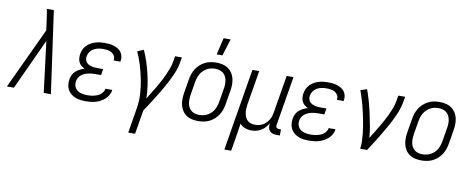

<svg xmlns="http://www.w3.org/2000/svg" viewBox="-89 -1115 4165 1694"><g transform="rotate(10 1994.0 -268.0)"><path d="M-12 0 244 -547 232 -636Q229 -661 225 -686Q221 -711 216 -735H279L382 0H318L261 -456L51 0Z M696 8Q672 8 647.5 5Q623 2 601.5 -6.5Q580 -15 562 -29.5Q544 -44 533 -64Q522 -84 519 -108Q516 -132 520 -157Q523 -177 532.5 -197.5Q542 -218 559 -232.5Q576 -247 595.5 -257Q615 -267 636 -273Q619 -281 605 -292.5Q591 -304 583 -320.5Q575 -337 573.5 -356Q572 -375 575 -395Q578 -415 587.5 -435.5Q597 -456 612.5 -472Q628 -488 647.5 -499Q667 -510 687.5 -516.5Q708 -523 729 -525.5Q750 -528 771 -528Q792 -528 813 -526Q834 -524 854 -517.5Q874 -511 891.5 -500.5Q909 -490 920.5 -474Q932 -458 936.5 -437.5Q941 -417 937 -396L936 -389H875L876 -393Q879 -414 869.5 -431Q860 -448 843.5 -457.5Q827 -467 807 -470Q787 -473 767 -473Q746 -473 725 -469Q704 -465 684.5 -454.5Q665 -444 651.5 -425Q638 -406 635 -386Q632 -372 634.5 -358Q637 -344 644.5 -333.5Q652 -323 663.5 -316Q675 -309 688 -305Q701 -301 715 -299.5Q729 -298 743 -298H798L789 -243H734Q718 -243 702 -241.5Q686 -240 670.5 -236Q655 -232 639.5 -225Q624 -218 611 -207Q598 -196 590 -181Q582 -166 580 -150Q576 -126 584.5 -104Q593 -82 611.5 -69Q630 -56 653.5 -51.5Q677 -47 701 -47Q715 -47 730.5 -48.5Q746 -50 760.5 -53.5Q775 -57 789.5 -63Q804 -69 816 -79Q828 -89 837 -102.5Q846 -116 848 -131H909V-130Q906 -108 895 -87Q884 -66 866.5 -49.5Q849 -33 828 -21.5Q807 -10 785 -3.5Q763 3 740.5 5.5Q718 8 696 8Z M1113 215 1150 -9Q1161 -75 1157 -140Q1153 -205 1140.5 -267Q1128 -329 1110 -389Q1092 -449 1066 -505L1122 -528Q1144 -480 1160.5 -429Q1177 -378 1189.5 -325.5Q1202 -273 1209.5 -218.5Q1217 -164 1218 -109Q1235 -137 1253 -166Q1271 -195 1288.5 -224.5Q1306 -254 1322 -283.5Q1338 -313 1351.5 -343.5Q1365 -374 1377 -405Q1389 -436 1394 -468L1403 -520H1464L1455 -468Q1450 -437 1439 -406Q1428 -375 1414 -345Q1400 -315 1384.5 -285.5Q1369 -256 1352.5 -227Q1336 -198 1318.5 -169.5Q1301 -141 1283.5 -112.5Q1266 -84 1247 -56Q1228 -28 1210 0L1174 215Z M1701 8Q1673 8 1645.5 2Q1618 -4 1596 -19Q1574 -34 1559.5 -56.5Q1545 -79 1538.5 -105.5Q1532 -132 1532.5 -160.5Q1533 -189 1538 -218L1558 -338Q1562 -363 1570 -387.5Q1578 -412 1592.5 -435Q1607 -458 1627.5 -476.5Q1648 -495 1672 -507Q1696 -519 1721.5 -523.5Q1747 -528 1772 -528Q1800 -528 1827.5 -522Q1855 -516 1877 -501Q1899 -486 1914 -463.5Q1929 -441 1935.5 -414.5Q1942 -388 1941.5 -359.5Q1941 -331 1936 -302L1916 -182Q1912 -157 1904 -132.5Q1896 -108 1881.5 -85Q1867 -62 1846.5 -43.5Q1826 -25 1802 -13Q1778 -1 1752 3.5Q1726 8 1701 8ZM1701 -47Q1720 -47 1739 -51Q1758 -55 1775.5 -64.5Q1793 -74 1807.5 -88Q1822 -102 1831.5 -119Q1841 -136 1847 -154.5Q1853 -173 1856 -191L1876 -311Q1880 -331 1880.5 -350.5Q1881 -370 1877.5 -388.5Q1874 -407 1865.5 -423.5Q1857 -440 1842.5 -451.5Q1828 -463 1809.5 -468Q1791 -473 1772 -473Q1753 -473 1734.5 -469Q1716 -465 1698.5 -455.5Q1681 -446 1666.5 -432Q1652 -418 1642 -401Q1632 -384 1626 -365.5Q1620 -347 1617 -329L1597 -209Q1594 -189 1593.5 -169.5Q1593 -150 1596 -131.5Q1599 -113 1608 -96.5Q1617 -80 1631 -68.5Q1645 -57 1663.5 -52Q1682 -47 1701 -47ZM1762 -600 1797 -751H1860L1813 -600Z M1974 215 2096 -520H2157L2105 -209Q2102 -189 2101.5 -170Q2101 -151 2104 -133Q2107 -115 2114 -98.5Q2121 -82 2134 -70Q2147 -58 2164.5 -52.5Q2182 -47 2202 -47Q2219 -47 2237 -51Q2255 -55 2271.5 -64Q2288 -73 2301 -86.5Q2314 -100 2324 -116.5Q2334 -133 2339 -150Q2344 -167 2347 -185L2403 -520H2464L2390 -77Q2389 -71 2390 -65Q2391 -59 2394.5 -55Q2398 -51 2403.5 -49Q2409 -47 2415 -47H2435V8H2406Q2388 8 2371.5 3.5Q2355 -1 2344 -13Q2333 -25 2329.5 -42Q2326 -59 2329 -77L2331 -85Q2319 -65 2303 -46.5Q2287 -28 2266.5 -15.5Q2246 -3 2223.5 2.5Q2201 8 2179 8Q2148 8 2120.5 -2.5Q2093 -13 2075 -35Q2070 1 2064.5 36.5Q2059 72 2053 107L2035 215Z M2696 8Q2672 8 2647.5 5Q2623 2 2601.5 -6.5Q2580 -15 2562 -29.5Q2544 -44 2533 -64Q2522 -84 2519 -108Q2516 -132 2520 -157Q2523 -177 2532.5 -197.5Q2542 -218 2559 -232.5Q2576 -247 2595.5 -257Q2615 -267 2636 -273Q2619 -281 2605 -292.5Q2591 -304 2583 -320.5Q2575 -337 2573.5 -356Q2572 -375 2575 -395Q2578 -415 2587.5 -435.5Q2597 -456 2612.5 -472Q2628 -488 2647.5 -499Q2667 -510 2687.5 -516.5Q2708 -523 2729 -525.5Q2750 -528 2771 -528Q2792 -528 2813 -526Q2834 -524 2854 -517.5Q2874 -511 2891.5 -500.5Q2909 -490 2920.5 -474Q2932 -458 2936.5 -437.5Q2941 -417 2937 -396L2936 -389H2875L2876 -393Q2879 -414 2869.5 -431Q2860 -448 2843.5 -457.5Q2827 -467 2807 -470Q2787 -473 2767 -473Q2746 -473 2725 -469Q2704 -465 2684.5 -454.5Q2665 -444 2651.5 -425Q2638 -406 2635 -386Q2632 -372 2634.5 -358Q2637 -344 2644.5 -333.5Q2652 -323 2663.5 -316Q2675 -309 2688 -305Q2701 -301 2715 -299.5Q2729 -298 2743 -298H2798L2789 -243H2734Q2718 -243 2702 -241.5Q2686 -240 2670.5 -236Q2655 -232 2639.5 -225Q2624 -218 2611 -207Q2598 -196 2590 -181Q2582 -166 2580 -150Q2576 -126 2584.5 -104Q2593 -82 2611.5 -69Q2630 -56 2653.5 -51.5Q2677 -47 2701 -47Q2715 -47 2730.5 -48.5Q2746 -50 2760.5 -53.5Q2775 -57 2789.5 -63Q2804 -69 2816 -79Q2828 -89 2837 -102.5Q2846 -116 2848 -131H2909V-130Q2906 -108 2895 -87Q2884 -66 2866.5 -49.5Q2849 -33 2828 -21.5Q2807 -10 2785 -3.5Q2763 3 2740.5 5.5Q2718 8 2696 8Z M3153 0Q3158 -34 3157 -67Q3156 -100 3152.5 -132.5Q3149 -165 3144 -197.5Q3139 -230 3132.5 -261.5Q3126 -293 3119 -324.5Q3112 -356 3103.5 -387Q3095 -418 3085.5 -448.5Q3076 -479 3065 -509L3122 -528Q3140 -478 3154.5 -426.5Q3169 -375 3180.5 -322.5Q3192 -270 3202 -216.5Q3212 -163 3216 -108Q3234 -137 3252 -166Q3270 -195 3287.5 -224.5Q3305 -254 3321 -283.5Q3337 -313 3351 -343.5Q3365 -374 3377 -405Q3389 -436 3394 -468L3403 -520H3464L3455 -468Q3448 -426 3432 -385.5Q3416 -345 3396.5 -305.5Q3377 -266 3355 -227.5Q3333 -189 3310 -150.5Q3287 -112 3263 -74.5Q3239 -37 3215 0Z M3701 8Q3673 8 3645.5 2Q3618 -4 3596 -19Q3574 -34 3559.5 -56.5Q3545 -79 3538.5 -105.5Q3532 -132 3532.5 -160.5Q3533 -189 3538 -218L3558 -338Q3562 -363 3570 -387.5Q3578 -412 3592.5 -435Q3607 -458 3627.5 -476.5Q3648 -495 3672 -507Q3696 -519 3721.5 -523.5Q3747 -528 3772 -528Q3800 -528 3827.5 -522Q3855 -516 3877 -501Q3899 -486 3914 -463.5Q3929 -441 3935.5 -414.5Q3942 -388 3941.5 -359.5Q3941 -331 3936 -302L3916 -182Q3912 -157 3904 -132.5Q3896 -108 3881.5 -85Q3867 -62 3846.5 -43.5Q3826 -25 3802 -13Q3778 -1 3752 3.5Q3726 8 3701 8ZM3701 -47Q3720 -47 3739 -51Q3758 -55 3775.5 -64.5Q3793 -74 3807.5 -88Q3822 -102 3831.5 -119Q3841 -136 3847 -154.5Q3853 -173 3856 -191L3876 -311Q3880 -331 3880.5 -350.5Q3881 -370 3877.5 -388.5Q3874 -407 3865.5 -423.5Q3857 -440 3842.5 -451.5Q3828 -463 3809.5 -468Q3791 -473 3772 -473Q3753 -473 3734.5 -469Q3716 -465 3698.5 -455.5Q3681 -446 3666.5 -432Q3652 -418 3642 -401Q3632 -384 3626 -365.5Q3620 -347 3617 -329L3597 -209Q3594 -189 3593.5 -169.5Q3593 -150 3596 -131.5Q3599 -113 3608 -96.5Q3617 -80 3631 -68.5Q3645 -57 3663.5 -52Q3682 -47 3701 -47Z"/></g></svg>

Font: Iosevka Light Oblique
Style: Regular
Weight: 300
Italic angle: -9°
Monospace: yes
Designer: Belleve Invis
Foundry: Belleve Invis
Version: Version 32.5.0; ttfautohint (v1.8.4)